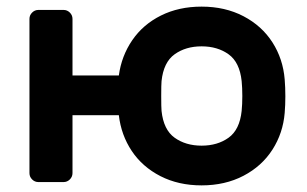

<svg xmlns="http://www.w3.org/2000/svg" viewBox="-20 -550 926 580"><path d="M842 -259Q842 -233 840 -209Q835 -148 803 -98Q771 -48 715.5 -19Q660 10 589 10Q519 10 464.5 -18Q410 -46 378 -94Q346 -142 339 -202H199V-27Q199 -16 191 -8Q183 0 172 0H96Q85 0 77 -8Q69 -16 69 -27V-493Q69 -504 77 -512Q85 -520 96 -520H172Q183 -520 191 -512Q199 -504 199 -493V-322H339Q347 -381 379.5 -428.5Q412 -476 466 -503Q520 -530 589 -530Q660 -530 715.5 -501Q771 -472 803 -422Q835 -372 840 -310Q842 -286 842 -259ZM468 -305Q467 -295 467 -260Q467 -225 468 -215Q474 -158 507.5 -134Q541 -110 589 -110Q637 -110 670.5 -134Q704 -158 710 -215Q712 -235 712 -260Q712 -285 710 -305Q704 -362 670.5 -386Q637 -410 589 -410Q541 -410 507.5 -386Q474 -362 468 -305Z"/></svg>

Font: Hezaedrus Medium
Style: Regular
Weight: 500
Designer: Hubert & Fischer
Foundry: Hubert & Fischer
Version: Version 1.10;September 3, 2019;FontCreator 11.5.0.2425 64-bi